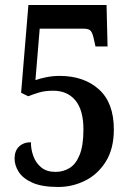

<svg xmlns="http://www.w3.org/2000/svg" viewBox="-20 -734 524 764"><path d="M212 10Q147 10 109 -7Q71 -24 54.5 -50Q38 -76 38 -103Q38 -134 56 -151Q74 -168 103 -168Q103 -139 113 -112Q123 -85 144.5 -67.5Q166 -50 201 -50Q232 -50 257 -65.5Q282 -81 297 -118Q312 -155 312 -219Q312 -296 280 -334.5Q248 -373 192 -373Q158 -373 134 -365.5Q110 -358 92 -351L64 -365L93 -714H404L408 -549H360L354 -576Q349 -600 342 -610Q335 -620 312 -620H138L121 -415Q136 -421 163 -426.5Q190 -432 217 -432Q314 -432 373.5 -378.5Q433 -325 433 -219Q433 -142 401 -91Q369 -40 318.5 -15Q268 10 212 10Z"/></svg>

Font: Noto Serif Khmer Condensed SemiBold
Style: Regular
Weight: 600
Width: 3
Designer: Danh Hong and the Monotype Design Team
Foundry: Monotype Imaging Inc.
Version: Version 2.004; ttfautohint (v1.8.4.7-5d5b)